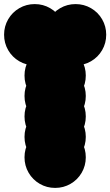

<svg xmlns="http://www.w3.org/2000/svg" viewBox="-170 -820 540 940"><path d="M-50 -450Q-50 -491 -30 -525.5Q-10 -560 24.5 -580Q59 -600 100 -600Q141 -600 175.5 -580Q210 -560 230 -525.5Q250 -491 250 -450Q250 -409 230 -374.5Q210 -340 175.5 -320Q141 -300 100 -300Q59 -300 24.5 -320Q-10 -340 -30 -374.5Q-50 -409 -50 -450ZM-50 -350Q-50 -391 -30 -425.5Q-10 -460 24.5 -480Q59 -500 100 -500Q141 -500 175.5 -480Q210 -460 230 -425.5Q250 -391 250 -350Q250 -309 230 -274.5Q210 -240 175.5 -220Q141 -200 100 -200Q59 -200 24.5 -220Q-10 -240 -30 -274.5Q-50 -309 -50 -350ZM-50 -250Q-50 -291 -30 -325.5Q-10 -360 24.5 -380Q59 -400 100 -400Q141 -400 175.5 -380Q210 -360 230 -325.5Q250 -291 250 -250Q250 -209 230 -174.5Q210 -140 175.5 -120Q141 -100 100 -100Q59 -100 24.5 -120Q-10 -140 -30 -174.5Q-50 -209 -50 -250ZM-50 -150Q-50 -191 -30 -225.5Q-10 -260 24.5 -280Q59 -300 100 -300Q141 -300 175.5 -280Q210 -260 230 -225.5Q250 -191 250 -150Q250 -109 230 -74.5Q210 -40 175.5 -20Q141 0 100 0Q59 0 24.5 -20Q-10 -40 -30 -74.5Q-50 -109 -50 -150ZM-50 -50Q-50 -91 -30 -125.5Q-10 -160 24.5 -180Q59 -200 100 -200Q141 -200 175.5 -180Q210 -160 230 -125.5Q250 -91 250 -50Q250 -9 230 25.5Q210 60 175.5 80Q141 100 100 100Q59 100 24.5 80Q-10 60 -30 25.5Q-50 -9 -50 -50ZM50 -650Q50 -691 70 -725.5Q90 -760 124.5 -780Q159 -800 200 -800Q241 -800 275.5 -780Q310 -760 330 -725.5Q350 -691 350 -650Q350 -609 330 -574.5Q310 -540 275.5 -520Q241 -500 200 -500Q159 -500 124.5 -520Q90 -540 70 -574.5Q50 -609 50 -650ZM-150 -650Q-150 -691 -130 -725.5Q-110 -760 -75.5 -780Q-41 -800 0 -800Q41 -800 75.5 -780Q110 -760 130 -725.5Q150 -691 150 -650Q150 -609 130 -574.5Q110 -540 75.5 -520Q41 -500 0 -500Q-41 -500 -75.5 -520Q-110 -540 -130 -574.5Q-150 -609 -150 -650Z"/></svg>

Font: TINY 5x3
Style: Regular
Weight: 400
Designer: Jack Halten Fahnestock
Foundry: Velvetyne Type Foundry
Version: Version 1.002